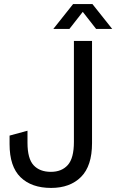

<svg xmlns="http://www.w3.org/2000/svg" viewBox="-20 -906 571 943"><path d="M231 17Q135 17 81 -35.5Q27 -88 27 -198V-240L115 -264V-205Q115 -127 145 -94.5Q175 -62 230 -62Q283 -62 313 -95.5Q343 -129 343 -209V-705H432V-203Q432 -91 378 -37Q324 17 231 17ZM242 -764 339 -886H434L531 -764H452L366 -874H407L321 -764Z"/></svg>

Font: TikTok Sans 24pt
Style: Regular
Weight: 400
Version: Version 4.000